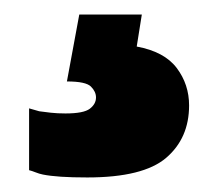

<svg xmlns="http://www.w3.org/2000/svg" viewBox="-20 -30 300 264"><path d="M100 214Q79 214 64 213Q49 212 39 210Q34 209 29 207Q24 205 20 204V119L34 123Q41 124 50 125Q59 126 70 126Q95 126 103.5 119.5Q112 113 112 104Q112 96 105 89Q98 82 72 82L89 -10H175L168 34Q206 41 223 63.5Q240 86 240 115Q240 160 208.5 187Q177 214 100 214Z"/></svg>

Font: Golos Text ExtraBold
Style: Regular
Weight: 800
Designer: A.Korolkova, Vitaly Kuzmin
Foundry: ParaType Ltd
Version: Version 2.004